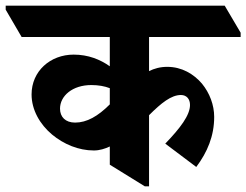

<svg xmlns="http://www.w3.org/2000/svg" viewBox="-85 -646 866 675"><path d="M245 -117C265 -117 284 -123 301 -131V-67L424 9H439V-241C482 -284 517 -312 551 -312C571 -312 583 -298 583 -277C583 -241 549 -196 496 -141L605 -59C644 -111 668 -168 668 -235C668 -277 652 -319 625 -352C596 -386 554 -411 503 -411C478 -411 457 -405 439 -396V-516H761V-531L705 -626H-65V-612L-9 -516H301V-413C267 -437 225 -454 174 -454C92 -454 26 -396 26 -314C26 -260 55 -209 98 -173C139 -139 191 -117 245 -117ZM126 -264C126 -309 170 -347 236 -347C261 -347 283 -343 301 -336V-279C259 -237 220 -215 179 -215C145 -215 126 -235 126 -264Z"/></svg>

Font: Noto Serif Devanagari SemiCondensed ExtraBold
Style: Regular
Weight: 800
Width: 4
Designer: Universal Thirst, Indian Type Foundry and the Monotype Design Team
Foundry: Monotype Imaging Inc.
Version: Version 2.004